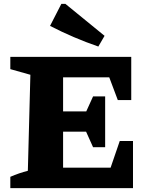

<svg xmlns="http://www.w3.org/2000/svg" viewBox="-20 -966 767 986"><path d="M595 -242H663V0H33V-58Q56 -68 78 -75.5Q100 -83 123 -89L136 -582L33 -611V-674H654V-452H585L541 -569H229L304 -644V-394H423L458 -471H520V-210H458L422 -290H304V-30L229 -105H548ZM485 -727Q421 -749 359 -775.5Q297 -802 237 -833L295 -946H316L517 -782Z"/></svg>

Font: Piazzolla Thin Black
Style: Regular
Weight: 900
Version: Version 2.005